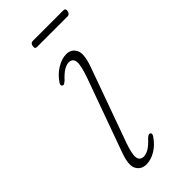

<svg xmlns="http://www.w3.org/2000/svg" viewBox="-188 -599 646 646"><g transform="rotate(-45 135.0 -276.0)"><path d="M105 -18Q115 -18 127.8 -25Q140.5 -32 158 -51Q169 -61.5 174.5 -58.5Q182 -54 174.5 -43.5Q159 -20 136.8 -6.5Q114.5 7 92.5 7Q68 7 56.8 -13.2Q45.5 -33.5 64 -82.5L156.5 -338.5Q173 -384.5 170.8 -402.8Q168.5 -421 150 -421Q139.5 -421 126.8 -413.5Q114 -406 97 -387.5Q92.5 -383.5 88.5 -381Q84.5 -378.5 80.5 -380.5Q73 -385 80.5 -395.5Q97 -419.5 120 -433Q143 -446.5 163.5 -446.5Q188 -446.5 198.5 -425.5Q209 -404.5 190 -353.5L96.5 -94Q81 -51 84.2 -34.5Q87.5 -18 105 -18ZM103.4 -545.5Q105.3 -557.5 115.8 -557.5H261.2Q271.7 -557.5 269.5 -545.5Q266.8 -533 256.7 -533H111.3Q100.8 -533 103.4 -545.5Z"/></g></svg>

Font: Fraunces 72pt Soft Thin
Style: Italic
Weight: 100
Italic angle: -16°
Version: Version 1.000;[0bf87f6ff]